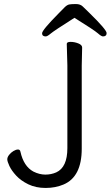

<svg xmlns="http://www.w3.org/2000/svg" viewBox="-20 -912 547 949"><path d="M386 -677 384 -588V-177Q384 -38 294 0Q254 17 205.5 17Q157 17 120 -1Q83 -19 60 -44Q37 -69 26.5 -91.5Q16 -114 16 -124.5Q16 -135 25 -146.5Q34 -158 46.5 -165.5Q59 -173 69 -173Q79 -173 81 -162Q97 -90 145 -64Q175 -49 204 -49Q233 -49 258 -60Q313 -85 313 -180V-589L310 -695Q310 -705 329 -705Q348 -705 367 -697.5Q386 -690 386 -677ZM348 -824Q247 -760 230.5 -746Q214 -732 206 -732Q188 -732 188 -747.5Q188 -763 269 -845Q289 -866 300.5 -877Q312 -888 322.5 -890Q333 -892 355 -892Q377 -892 389 -880Q401 -868 421 -849Q507 -765 507 -748.5Q507 -732 489 -732Q481 -732 463.5 -747.5Q446 -763 348 -824Z"/></svg>

Font: Fusion Kai T
Style: Regular
Weight: 400
Designer: Fontworks Inc.
Version: Version 24.134;May 13, 2024